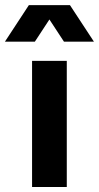

<svg xmlns="http://www.w3.org/2000/svg" viewBox="-69 -747 395 767"><path d="M59.1 -503.9H197.8V0H59.1ZM46.4 -726.6H166L70.3 -580.6H-49.3ZM90.8 -726.6H210.4L306.2 -580.6H186.5Z"/></svg>

Font: Wanted Sans Variable
Style: Regular
Weight: 400
Designer: Original Design by Kil Hyung-jin and Kang Hanbin, Wanted Lab, Inc; Hangeul from Source Han Sans by Jang Soo-young and Ka
Foundry: Wanted Lab, Inc.
Version: Version 1.003;Glyphs 3.2 (3227)